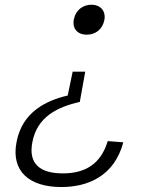

<svg xmlns="http://www.w3.org/2000/svg" viewBox="-20 -532 660 794"><path d="M359 -512.5C323.5 -512.5 293 -491 285.5 -452C277.5 -412.5 302.5 -388.5 338 -388.5C373.5 -388.5 403.5 -409 411.5 -449C419 -487.5 394 -512.5 359 -512.5ZM48.5 55C24.5 177.5 102.5 241.5 233.5 241.5C342.5 241.5 452.5 197 490 56.5L425.5 51.5C397 146 333 185 239.5 185C146 185 96 146 114 55C134 -48.5 216.5 -89.5 310 -110.5L332.5 -235.5H280.5L260 -137C170 -116 72 -68.5 48.5 55Z"/></svg>

Font: Monaspace Krypton ExtraLight
Style: Italic
Weight: 200
Italic angle: -11°
Designer: Riley Cran & the Lettermatic Team
Foundry: Lettermatic
Version: Version 1.101 (Monaspace Krypton)